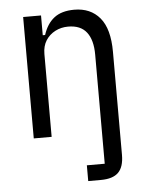

<svg xmlns="http://www.w3.org/2000/svg" viewBox="-52 -571 618 813"><g transform="rotate(-5 256.5 -164.0)"><path d="M290 200V133H366V-331Q366 -393 340.5 -426Q315 -459 262 -459Q232 -459 207 -446Q182 -433 167 -409.5Q152 -386 152 -352V0H76V-516H152V-432H162Q177 -479 208.5 -503.5Q240 -528 294 -528Q363 -528 402.5 -481Q442 -434 442 -336V102Q442 153 418.5 176.5Q395 200 344 200Z"/></g></svg>

Font: IBM Plex Sans Condensed
Style: Regular
Weight: 400
Width: 3
Designer: Mike Abbink, Paul van der Laan, Pieter van Rosmalen
Foundry: Bold Monday
Version: Version 3.201